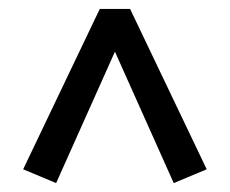

<svg xmlns="http://www.w3.org/2000/svg" viewBox="-20 -691 516 431"><path d="M32 -311 204 -671H272L444 -311L370 -280L238 -575L106 -280Z"/></svg>

Font: Buenard
Style: Bold
Weight: 700
Foundry: FontFuror
Version: Version 1.002 2011